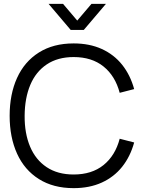

<svg xmlns="http://www.w3.org/2000/svg" viewBox="-20 -960 756 995"><path d="M30 -360Q30 -471.5 68.4 -556.2Q106.8 -640.8 181.5 -687.9Q256.2 -735 361.7 -735Q443.8 -735 507.3 -706.2Q570.8 -677.3 613.1 -624.2Q655.3 -571.2 675.3 -498.3L600.3 -479Q577.2 -566.5 516.5 -615.4Q455.8 -664.3 361.7 -664.3Q279.2 -664.3 222.3 -626.2Q165.5 -588.2 136.9 -519.9Q108.3 -451.7 107.7 -360Q107 -269 135.8 -200.4Q164.5 -131.8 221.7 -93.8Q278.8 -55.7 361.7 -55.7Q455.8 -55.7 516.5 -104.6Q577.2 -153.5 600.3 -241L675.3 -221.7Q655.3 -148.8 613.1 -95.8Q570.8 -42.7 507.3 -13.8Q443.8 15 361.7 15Q256.2 15 181.5 -32.1Q106.8 -79.2 68.4 -163.8Q30 -248.5 30 -360ZM306.7 -940 380.3 -853.3 454 -940H529L414.3 -805H346.3L231.7 -940Z"/></svg>

Font: Tap Sans
Style: Regular
Weight: 400
Designer: Tap Payments
Foundry: Tap Payments
Version: Version 1.001;Glyphs 3.1.2 (3151)